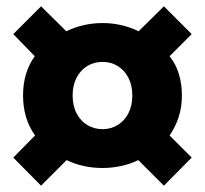

<svg xmlns="http://www.w3.org/2000/svg" viewBox="-20 -680 649 608"><path d="M110 -92 22 -181 91 -251Q53 -304 53 -378Q53 -450 90 -502L22 -572L110 -660L190 -581Q244 -607 305 -607Q365 -607 419 -581L499 -660L587 -572L517 -502Q537 -477 546.5 -445.5Q556 -414 556 -378Q556 -340 545.5 -308.5Q535 -277 517 -251L587 -181L499 -92L418 -173Q391 -160 362 -154Q333 -148 305 -148Q242 -148 191 -173ZM305 -271Q331 -271 352.5 -284Q374 -297 386.5 -321Q399 -345 399 -378Q399 -410 386.5 -434Q374 -458 352.5 -471Q331 -484 305 -484Q278 -484 256.5 -471Q235 -458 222.5 -434Q210 -410 210 -378Q210 -345 222.5 -321Q235 -297 256.5 -284Q278 -271 305 -271Z"/></svg>

Font: Noto Sans HK Thin Black
Style: Regular
Weight: 900
Version: Version 2.004-H2;hotconv 1.0.118;makeotfexe 2.5.65603